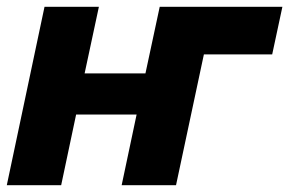

<svg xmlns="http://www.w3.org/2000/svg" viewBox="-20 -545 851 565"><path d="M811 -525 781 -385H580L498 0H338L382 -208H204L160 0H0L111 -525H271L229 -329H408L450 -525Z"/></svg>

Font: Raleway-v4020 ExtraBold
Style: Italic
Weight: 800
Italic angle: -12°
Designer: Matt McInerney, Pablo Impallari, Rodrigo Fuenzalida
Foundry: Matt McInerney, Pablo Impallari, Rodrigo Fuenzalida
Version: Version 4.020;PS 004.020;hotconv 1.0.88;makeotf.lib2.5.64775